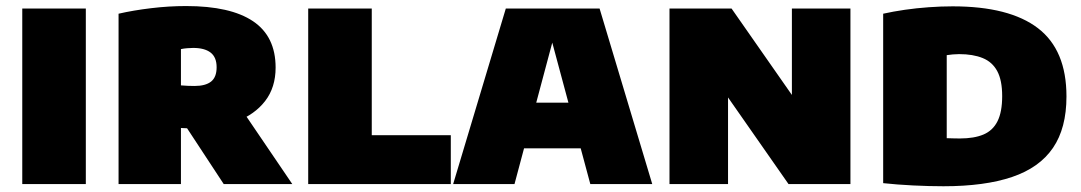

<svg xmlns="http://www.w3.org/2000/svg" viewBox="-20 -624 3666 651"><path d="M55.5 0V-595H271V0Z M382 0V-577.5Q432 -589 492 -596.2Q552 -603.5 611 -603.5Q761.5 -603.5 838 -552Q914.5 -500.5 914.5 -395Q914.5 -327.5 879 -281.5Q843.5 -235.5 781.2 -212Q719 -188.5 638 -188.5Q627 -188.5 616 -189Q605 -189.5 593.5 -190V0ZM738.5 0 561.5 -269.5H788L971 0ZM639.5 -332.5Q677 -332.5 695.8 -347.5Q714.5 -362.5 714.5 -396Q714.5 -430 694 -445.8Q673.5 -461.5 635 -461.5Q626 -461.5 614.2 -460.5Q602.5 -459.5 593.5 -457.5V-334.5Q606.5 -333.5 616.8 -333Q627 -332.5 639.5 -332.5Z M1025 0V-595H1240.5V-165.5H1508.5V0Z M1516.5 0 1695 -595H2013L2191.5 0H1981.5L1843.5 -513H1861.5L1724.5 0ZM1683.5 -121 1728 -276H1978.5L2023 -121Z M2250 0V-595H2460.5L2693 -262H2665V-595H2863.5V0H2653.5L2421 -333H2448.5V0Z M3179 7.5Q3131.5 7.5 3076 4.8Q3020.5 2 2974.5 -3V-577.5Q3008 -585 3047.8 -590.8Q3087.5 -596.5 3129.2 -599.5Q3171 -602.5 3210 -602.5Q3402.5 -602.5 3499.2 -528.5Q3596 -454.5 3596 -297Q3596 -189.5 3550.2 -122.5Q3504.5 -55.5 3411.8 -24Q3319 7.5 3179 7.5ZM3234.5 -154.5Q3283 -154.5 3314.8 -168Q3346.5 -181.5 3362.2 -213Q3378 -244.5 3378 -298Q3378 -352 3361.2 -383Q3344.5 -414 3311.8 -427.2Q3279 -440.5 3232 -440.5Q3222.5 -440.5 3210.8 -439.5Q3199 -438.5 3190 -437V-155.5Q3203.5 -155 3214.5 -154.8Q3225.5 -154.5 3234.5 -154.5Z"/></svg>

Font: Encode Sans SC Condensed Thin Black
Style: Regular
Weight: 900
Version: Version 3.002